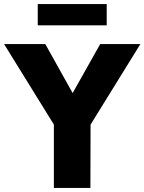

<svg xmlns="http://www.w3.org/2000/svg" viewBox="-50 -921 708 941"><path d="M214 0V-363L249 -254L-30 -705H172L316 -447H296L441 -705H638L359 -254L394 -363L393 0ZM135 -797V-901H473V-797Z"/></svg>

Font: Nunito Sans 10pt SemiCondensed Black
Style: Regular
Weight: 900
Width: 4
Designer: Vernon Adams
Foundry: Vernon Adams
Version: Version 3.101;gftools[0.9.27]